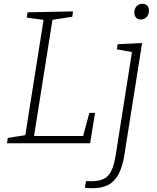

<svg xmlns="http://www.w3.org/2000/svg" viewBox="-20 -755 827 1012"><path d="M451 -160H481L455 0H17L21 -28L123 -44L112 -34L211 -659L219 -649L121 -662L125 -690L365 -695L361 -667L248 -649L258 -660L157 -23L150 -38H427L415 -27ZM427 234 434 199Q442 200 449.5 200Q457 200 464 200Q523 200 550 170.5Q577 141 589 68L677 -490L684 -479L596 -495L600 -522L729 -528L636 59Q626 123 605.5 162Q585 201 551.5 219Q518 237 469 237Q457 237 447.5 236.5Q438 236 427 234ZM722 -652Q707 -652 697.5 -662Q688 -672 688 -689Q688 -709 700 -722Q712 -735 731 -735Q747 -735 756 -725.5Q765 -716 765 -698Q765 -679 753 -665.5Q741 -652 722 -652Z"/></svg>

Font: Bitter Thin Light
Style: Italic
Weight: 300
Italic angle: -9°
Version: Version 2.002